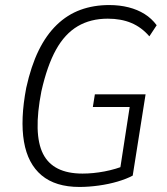

<svg xmlns="http://www.w3.org/2000/svg" viewBox="-20 -733 660 761"><path d="M295 8Q200 8 145 -38Q90 -84 75 -171.5Q60 -259 84 -385Q103 -471 133 -532.5Q163 -594 205 -634.5Q247 -675 299 -694Q351 -713 413 -713Q454 -713 489.5 -704Q525 -695 553 -677.5Q581 -660 601 -633L572 -589Q541 -625 500.5 -642Q460 -659 407 -659Q339 -659 288 -629Q237 -599 202 -536Q167 -473 144 -371Q111 -202 150.5 -123.5Q190 -45 307 -45Q349 -45 394 -53.5Q439 -62 480 -79L453 -43L494 -309H348L356 -359H557L506 -37Q482 -24 446.5 -13.5Q411 -3 371 2.5Q331 8 295 8Z"/></svg>

Font: Nunito Sans 10pt Condensed Light
Style: Italic
Weight: 300
Width: 3
Italic angle: -9°
Designer: Vernon Adams
Foundry: Vernon Adams
Version: Version 3.101;gftools[0.9.27]